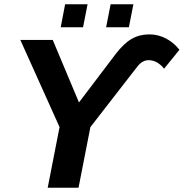

<svg xmlns="http://www.w3.org/2000/svg" viewBox="-20 -874 855 894"><path d="M674.8 -713.9Q717.3 -713.9 754.2 -694.1Q791 -674.3 815.4 -642.1L744.1 -554.2Q711.9 -593.8 671.9 -593.8Q657.2 -593.8 644 -586.2Q630.9 -578.6 618.7 -563L400.9 -282.2L345.7 0H202.1L257.3 -282.2L74.7 -688H225.6L347.7 -397L519 -623Q556.6 -671.9 593 -692.9Q629.4 -713.9 674.8 -713.9ZM601.1 -854 580.1 -747.1H474.1L495.1 -854ZM387.7 -854 366.7 -747.1H262.7L283.2 -854Z"/></svg>

Font: Arimo
Style: Italic
Weight: 400
Italic angle: -12°
Designer: Steve Matteson
Foundry: Monotype Imaging Inc.
Version: Version 1.33